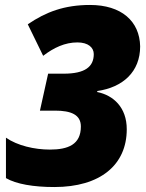

<svg xmlns="http://www.w3.org/2000/svg" viewBox="-20 -744 589 774"><path d="M199 10C384 10 491 -79 491 -223C491 -311 437 -360 372 -373V-377C476 -392 545 -455 545 -557C543 -659 469 -724 343 -724C240 -724 165 -696 92 -646L154 -519C197 -552 242 -573 292 -573C336 -573 358 -552 358 -526C358 -475 323 -447 237 -447H174L141 -298H202C266 -298 306 -282 306 -234C306 -161 254 -141 181 -141C119 -141 50 -157 4 -189V-26C45 -2 115 10 199 10Z"/></svg>

Font: Noto Sans UI SemiCondensed Black
Style: Italic
Weight: 900
Width: 4
Italic angle: -372°
Designer: Monotype Design Team
Foundry: Monotype Imaging Inc.
Version: Version 1.901